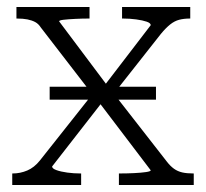

<svg xmlns="http://www.w3.org/2000/svg" viewBox="-20 -529 590 549"><path d="M122 -244V-281H426V-244ZM534 0H320V-33H322Q343 -33 363.5 -34Q384 -35 397.5 -37Q411 -39 411 -42L256 -246L252 -249L97 -450Q90 -461 80.5 -466Q71 -471 58.5 -473.5Q46 -476 28 -476H27V-509H236V-476H234Q215 -476 195 -475Q175 -474 162 -472.5Q149 -471 149 -468L290 -280L294 -276L457 -67Q467 -54 477.5 -46.5Q488 -39 501 -36Q514 -33 533 -33H534ZM15 0V-33H16Q38 -33 58 -41.5Q78 -50 94 -70L250 -267L277 -243L129 -53Q129 -47 141.5 -42.5Q154 -38 172.5 -35.5Q191 -33 210 -33H212V0ZM295 -248 273 -277 411 -457Q411 -463 399.5 -467Q388 -471 369.5 -473.5Q351 -476 332 -476H329V-509H524V-476H523Q506 -476 492.5 -472.5Q479 -469 466.5 -459Q454 -449 440 -432Z"/></svg>

Font: Roboto Serif 36pt ExtraLight
Style: Regular
Weight: 250
Designer: Greg Gazdowicz
Foundry: Commercial Type
Version: Version 1.008